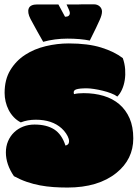

<svg xmlns="http://www.w3.org/2000/svg" viewBox="-20 -841 627 875"><path d="M176.8 -650.4Q164.1 -672.4 149.9 -698Q135.7 -723.6 119.1 -754.4Q104 -783.7 110.8 -802.2Q117.7 -820.8 149.9 -820.8H246.1L276.4 -764.6Q298.3 -764.6 298.3 -782.2Q298.3 -790 283.2 -820.8H318.4Q331.1 -820.8 340.1 -820.8Q349.1 -820.8 355.5 -821.3H408.2Q423.8 -821.3 434.3 -811.8Q444.8 -802.2 444.8 -788.1Q444.8 -772.9 434.1 -749.5Q428.7 -736.8 417.5 -713.6Q406.2 -690.4 389.2 -656.2Q345.2 -665 287.6 -665Q229.5 -665 176.8 -650.4ZM278.3 -177.7Q290 -180.2 293.2 -188.7Q296.4 -197.3 293 -208.7Q289.6 -220.2 281 -232.9Q272.5 -245.6 260.7 -256.3Q217.3 -295.4 143.1 -295.4Q105.5 -295.4 74.7 -283.2Q56.6 -292.5 42.7 -307.1Q28.8 -321.8 19.5 -339.8Q10.3 -357.9 5.6 -377.9Q1 -397.9 1 -417.5Q1 -478.5 26.9 -521.2Q52.7 -564 94.5 -591.1Q136.2 -618.2 188.5 -630.6Q240.7 -643.1 293.5 -643.1Q381.3 -643.1 441.4 -624.3Q501.5 -605.5 539.6 -576.2Q548.3 -551.8 550.3 -525.9Q552.2 -500 548.6 -476.3Q544.9 -452.6 536.1 -433.1Q527.3 -413.6 514.6 -400.9Q503.9 -409.2 485.8 -416Q467.8 -422.9 447.8 -427.7Q427.7 -432.6 408.4 -435.5Q389.2 -438.5 375.5 -438.5Q357.9 -438.5 346.2 -437.3Q334.5 -436 327.9 -433.8Q321.3 -431.6 318.6 -428.2Q315.9 -424.8 315.9 -420.4Q315.9 -416 317.4 -412.1Q334.5 -416.5 361.3 -416.5Q410.6 -416.5 452.1 -404.1Q493.7 -391.6 523.7 -366Q553.7 -340.3 570.6 -301.8Q587.4 -263.2 587.4 -210.4Q587.4 -115.2 510.7 -53.2Q427.7 13.7 287.6 13.7Q253.9 13.7 222.9 11.5Q191.9 9.3 161.9 3.7Q131.8 -2 102.5 -12Q73.2 -22 43.5 -38.1Q6.8 -91.8 6.8 -146.5Q6.8 -174.3 16.8 -197.8Q26.9 -221.2 44.4 -238Q62 -254.9 85.9 -264.2Q109.9 -273.4 137.2 -273.4Q192.4 -273.4 227.1 -251.2Q261.7 -229 278.3 -177.7Z"/></svg>

Font: Modak sl
Style: Regular
Weight: 400
Designer: Sarang Kulkarni, Maithili Shingre, Noopur Datye
Foundry: Ek Type
Version: Version 1.036;PS Version 1.000;hotconv 1.0.79;makeotf.lib2.5